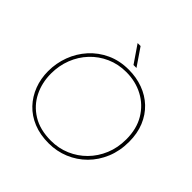

<svg xmlns="http://www.w3.org/2000/svg" viewBox="-221 -1074 1281 1281"><g transform="rotate(45 419.0 -433.5)"><path d="M419 13Q338 13 274.5 -13Q211 -39 167 -85.5Q123 -132 99.5 -193.5Q76 -255 76 -326Q76 -401 102 -470.5Q128 -540 177 -594.5Q226 -649 295 -681Q364 -713 450 -713Q522 -713 584.5 -690Q647 -667 693.5 -623Q740 -579 766 -516Q792 -453 792 -374Q792 -288 762.5 -217Q733 -146 681.5 -94.5Q630 -43 562.5 -15Q495 13 419 13ZM418 -10Q490 -10 553 -37Q616 -64 664 -112.5Q712 -161 739.5 -227Q767 -293 767 -372Q767 -471 724.5 -542Q682 -613 610 -651.5Q538 -690 450 -690Q374 -690 310 -661.5Q246 -633 199 -583Q152 -533 126.5 -467.5Q101 -402 101 -328Q101 -241 137 -169Q173 -97 243.5 -53.5Q314 -10 418 -10ZM450 -757 366 -880H394L478 -757Z"/></g></svg>

Font: MuseoModerno Thin
Style: Italic
Weight: 100
Italic angle: -9°
Designer: Pablo Cosgaya, Héctor Gatti, Marcela Romero, and the Authors of The MuseoModerno Project.
Foundry: Omnibus-Type Team
Version: Version 1.003